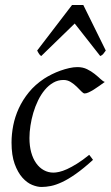

<svg xmlns="http://www.w3.org/2000/svg" viewBox="-20 -724 441 764"><path d="M397 -397.9Q386.7 -390.6 375.2 -382.3Q363.8 -374 353 -367.4Q342.3 -360.8 332.8 -356.4Q323.2 -352.1 316.9 -352.1Q311.5 -352.1 303.7 -360.4Q295.9 -368.7 285.4 -378.9Q274.9 -389.2 261.7 -397.5Q248.5 -405.8 232.9 -405.8Q210.4 -405.8 191.9 -395Q173.3 -384.3 158.2 -366.2Q143.1 -348.1 131.6 -324.5Q120.1 -300.8 112.5 -275.1Q105 -249.5 101.1 -223.6Q97.2 -197.8 97.2 -174.8Q97.2 -143.1 104.2 -117.7Q111.3 -92.3 124 -74.5Q136.7 -56.6 154.3 -46.9Q171.9 -37.1 192.9 -37.1Q201.7 -37.1 215.3 -40Q229 -43 246.8 -51Q264.6 -59.1 286.6 -72.8Q308.6 -86.4 335 -107.9Q338.9 -102.5 343.3 -97.2Q347.7 -91.8 350.1 -87.9Q312 -53.2 281.7 -32Q251.5 -10.7 226.8 0.7Q202.1 12.2 182.4 16.1Q162.6 20 145 20Q128.4 20 107.9 11.7Q87.4 3.4 69.1 -17.1Q50.8 -37.6 38.3 -71.8Q25.9 -106 25.9 -157.2Q25.9 -189.9 32.7 -224.9Q39.6 -259.8 54.9 -293.2Q70.3 -326.7 95 -356.9Q119.6 -387.2 155.8 -411.1Q169.4 -419.9 186 -428.2Q202.6 -436.5 220.5 -442.9Q238.3 -449.2 255.6 -453.1Q272.9 -457 288.1 -457Q309.6 -457 326.4 -448.7Q343.3 -440.4 356.4 -429.9Q369.6 -419.4 379.6 -409.9Q389.6 -400.4 397 -397.9ZM400.9 -522.9Q394 -513.2 390.4 -508.8Q386.7 -504.4 378.9 -501L277.3 -630.4L144 -501Q139.6 -503.9 136.2 -508.5Q132.8 -513.2 127.9 -522.9L266.6 -704.1H311.5Z"/></svg>

Font: Gentium Plus Eur
Style: Italic
Weight: 400
Italic angle: -8°
Designer: J. Victor Gaultney, Annie Olsen, Iska Routamaa, Becca Hirsbrunner
Foundry: SIL International
Version: Version 5.000